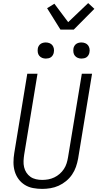

<svg xmlns="http://www.w3.org/2000/svg" viewBox="-20 -1211 640 1239"><path d="M252 8Q222 8 193 2.5Q164 -3 140 -18Q116 -33 99.5 -55.5Q83 -78 75 -105.5Q67 -133 67 -163Q67 -193 72 -223L156 -735H222L136 -213Q133 -193 132 -172.5Q131 -152 135.5 -132.5Q140 -113 150.5 -97Q161 -81 176.5 -70Q192 -59 212 -54.5Q232 -50 252 -50Q272 -50 291.5 -53.5Q311 -57 330 -66Q349 -75 365 -89Q381 -103 392.5 -120.5Q404 -138 410 -157.5Q416 -177 419 -196L508 -735H574L484 -187Q479 -160 470 -134Q461 -108 445 -84.5Q429 -61 406.5 -42.5Q384 -24 358.5 -12.5Q333 -1 305.5 3.5Q278 8 252 8ZM506 -833Q493 -833 482 -837.5Q471 -842 463.5 -851Q456 -860 454 -872.5Q452 -885 454 -898Q455 -906 460 -914.5Q465 -923 472.5 -928Q480 -933 488.5 -935Q497 -937 505 -937Q518 -937 529.5 -932.5Q541 -928 548 -919Q555 -910 557.5 -897.5Q560 -885 557 -872Q556 -864 551 -855.5Q546 -847 539 -842Q532 -837 523 -835Q514 -833 506 -833ZM276 -833Q263 -833 252 -837.5Q241 -842 233.5 -851Q226 -860 224 -872.5Q222 -885 224 -898Q225 -906 230 -914.5Q235 -923 242.5 -928Q250 -933 258.5 -935Q267 -937 275 -937Q288 -937 299.5 -932.5Q311 -928 318 -919Q325 -910 327.5 -897.5Q330 -885 327 -872Q326 -864 321 -855.5Q316 -847 309 -842Q302 -837 293 -835Q284 -833 276 -833ZM370 -1020 284 -1158 331 -1187 420 -1068 549 -1191 589 -1154 456 -1020Z"/></svg>

Font: Iosevka Aile Light Oblique
Style: Regular
Weight: 300
Italic angle: -9°
Designer: Belleve Invis
Foundry: Belleve Invis
Version: Version 31.1.0; ttfautohint (v1.8.4)